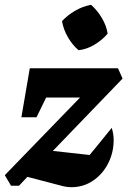

<svg xmlns="http://www.w3.org/2000/svg" viewBox="-36 -773 530 799"><path d="M10 0 -16 -44 297 -367H156L116 -285H53L88 -489H455L474 -446L184 -145L337 -128Q359 -155 382 -183Q405 -211 429 -241Q433 -228 435 -215.5Q437 -203 437 -190Q437 -138 414 -93Q391 -48 351 -21Q311 6 261 6Q239 6 212 -2L78 -37L43 0ZM343 -753Q369 -730 388 -698Q407 -666 412 -633Q390 -607 358 -587.5Q326 -568 291 -564Q266 -585 247 -617.5Q228 -650 222 -685Q245 -710 277 -728.5Q309 -747 343 -753Z"/></svg>

Font: Piazzolla
Style: Bold Italic
Weight: 700
Italic angle: -11.3°
Designer: Juan Pablo del Peral
Foundry: Huerta Tipografica
Version: Version 1.330